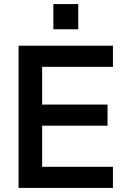

<svg xmlns="http://www.w3.org/2000/svg" viewBox="-20 -921 620 941"><path d="M71 0V-697H533.5V-593.5H186.5V-408.5H507V-305H186.5V-103.5H533.5V0ZM241.5 -777.5V-901H363.5V-777.5Z"/></svg>

Font: HK Grotesk SemiBold
Style: Regular
Weight: 600
Designer: Alfredo Marco Pradil
Foundry: Hanken Design Co.
Version: Version 3.001;FEAKit 1.0